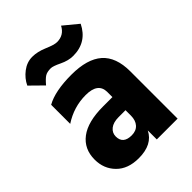

<svg xmlns="http://www.w3.org/2000/svg" viewBox="-208 -825 933 933"><g transform="rotate(-45 258.0 -358.5)"><path d="M380 -720 454 -659Q412 -574 318 -574Q285 -574 249 -591.5Q213 -609 198 -609Q173 -609 159 -600.5Q145 -592 123 -566L58 -630Q74 -664 105.5 -688Q137 -712 174 -712Q210 -712 250.5 -694.5Q291 -677 310 -677Q358 -677 380 -720ZM311 -208H264Q227 -208 207 -192Q187 -176 187 -151Q187 -100 246 -100Q277 -100 294 -119Q311 -138 311 -171ZM74 -351V-482Q134 -516 247 -516Q355 -516 408 -469.5Q461 -423 461 -325V0H318V-62Q286 3 192 3Q118 3 76.5 -39Q35 -81 35 -144Q35 -217 88.5 -257.5Q142 -298 247 -298H311V-333Q311 -397 226 -397Q144 -397 74 -351Z"/></g></svg>

Font: Hind Bold
Style: Regular
Weight: 700
Designer: Manushi Parikh, Satya Rajpurohit
Foundry: Indian Type Foundry
Version: Version 1.201;PS 1.0;hotconv 1.0.78;makeotf.lib2.5.61930; tt